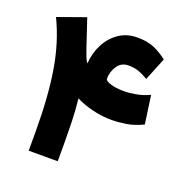

<svg xmlns="http://www.w3.org/2000/svg" viewBox="-123 -784 847 892"><g transform="rotate(20 300.5 -338.0)"><path d="M416 -530.8Q379.9 -530.8 360.8 -501.5Q341.8 -472.2 341.8 -439Q341.8 -428.2 368.2 -419.7Q394.5 -411.1 434.1 -411.1Q462.9 -411.1 495.8 -417.2Q528.8 -423.3 560.5 -438.5L580.1 -298.8Q536.1 -277.3 495.6 -271.5Q455.1 -265.6 427.7 -265.6Q378.9 -265.6 330.3 -277.8Q281.7 -290 249 -307.6Q255.4 -248.5 256.8 -190.9Q258.3 -133.3 258.3 -89.8V0H114.7V-91.3Q114.7 -267.6 93.5 -395Q72.3 -522.5 21.5 -627L158.2 -675.8L204.1 -538.6Q210.9 -519 217.3 -502Q223.6 -484.9 232.4 -474.6Q235.8 -526.4 258.3 -570.1Q280.8 -613.8 319.6 -640.4Q358.4 -667 410.2 -667Q461.9 -667 496.3 -651.4Q530.8 -635.7 559.6 -612.8L513.7 -500Q487.8 -515.6 465.6 -523.2Q443.4 -530.8 416 -530.8Z"/></g></svg>

Font: Vazirmatn UI Black
Style: Regular
Weight: 900
Designer: Saber Rastikerdar
Foundry: Saber Rastikerdar
Version: Version 33.003